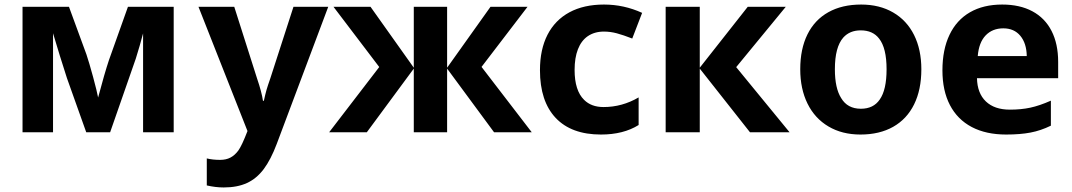

<svg xmlns="http://www.w3.org/2000/svg" viewBox="-20 -576 4669 836"><path d="M78.1 -546.4H280.3L356.4 -338.9Q368.2 -303.7 385.3 -241Q402.3 -178.2 407.2 -151.4Q435.5 -257.8 454.1 -313.5L537.1 -546.4H736.3V0H603V-333.5V-430.7Q589.4 -378.4 571.3 -320.8L459.5 0H355.5L271.5 -235.8Q240.2 -332.5 210.9 -431.2V-323.7V0H78.1Z M880.4 231.4V113.8Q905.8 120.1 938.5 120.1Q964.4 120.1 983.4 110.1Q1002.4 100.1 1017.6 79.6Q1033.2 58.1 1057.6 -5.4L844.2 -546.4H1000L1099.1 -234.9Q1119.6 -174.8 1125 -137.2H1128.9Q1135.3 -166.5 1140.6 -185.1Q1146 -203.6 1157.2 -235.4L1257.8 -546.4H1409.2L1185.1 50.3Q1159.2 119.1 1128.2 160.4Q1097.2 201.7 1055.2 220.9Q1013.2 240.2 954.1 240.2Q918.5 240.2 880.4 231.4Z M1631.3 -284.2 1432.1 -546.4H1593.3L1781.7 -281.2V-546.4H1926.8V-281.2L2115.7 -546.4H2276.9L2076.7 -284.7L2295.4 0H2131.3L1926.8 -277.3V0H1781.7V-277.3L1577.1 0H1413.1Z M2331.1 -270.5Q2331.1 -360.8 2364 -424.8Q2397 -488.8 2459.5 -522.5Q2522 -556.2 2609.9 -556.2Q2696.8 -556.2 2775.9 -520L2732.9 -408.2Q2694.3 -423.3 2666 -430.9Q2637.7 -438.5 2609.4 -438.5Q2568.4 -438.5 2538.6 -418Q2510.7 -398.4 2496.3 -361.3Q2481.9 -324.2 2481.9 -271.5Q2481.9 -181.6 2523.4 -141.1Q2554.7 -109.9 2607.9 -109.9Q2689 -109.9 2760.7 -151.9V-31.7Q2694.3 9.8 2596.7 9.8Q2467.8 9.8 2399.4 -62.7Q2331.1 -135.3 2331.1 -270.5Z M2878.4 -546.4H3026.9V-281.2L3235.8 -546.4H3401.4L3185.5 -283.7L3418 0H3245.6L3026.9 -277.3V0H2878.4Z M3464.4 -274.4Q3464.4 -362.8 3495.8 -426.3Q3527.3 -489.7 3586.9 -522.9Q3646.5 -556.2 3729.5 -556.2Q3809.6 -556.2 3868.9 -521.7Q3928.2 -487.3 3960 -423.6Q3991.7 -359.9 3991.7 -274.4Q3991.7 -185.5 3960.2 -121.6Q3928.7 -57.6 3869.1 -23.9Q3809.6 9.8 3726.6 9.8Q3646.5 9.8 3587.2 -25.4Q3527.8 -60.5 3496.1 -124.8Q3464.4 -189 3464.4 -274.4ZM3810.5 -142.6Q3840.3 -184.6 3840.3 -274.4Q3840.3 -367.2 3807.6 -408.2Q3780.3 -443.8 3727.5 -443.8Q3680.2 -443.8 3651.9 -412.6Q3615.2 -371.1 3615.2 -274.4Q3615.2 -191.9 3642.6 -148.9Q3669.9 -102.5 3728.5 -102.5Q3783.2 -102.5 3810.5 -142.6Z M4083.5 -269.5Q4083.5 -359.9 4114.3 -424.3Q4145 -488.8 4203.4 -522.5Q4261.7 -556.2 4343.8 -556.2Q4420.4 -556.2 4475.1 -526.9Q4529.8 -497.6 4558.6 -441.4Q4587.4 -385.3 4587.4 -306.2V-235.4H4233.9Q4235.4 -169.9 4272.7 -134.3Q4310.1 -98.6 4377 -98.6Q4426.3 -98.6 4466.1 -107.2Q4505.9 -115.7 4555.7 -137.7V-28.8Q4511.7 -7.3 4467 1.2Q4422.4 9.8 4360.8 9.8Q4273.4 9.8 4211.2 -22.9Q4148.9 -55.7 4116.2 -118.4Q4083.5 -181.2 4083.5 -269.5ZM4348.6 -452.6Q4301.3 -452.6 4271.7 -421.9Q4242.2 -391.1 4237.3 -332H4450.7Q4449.7 -387.7 4422.6 -420.2Q4395.5 -452.6 4348.6 -452.6Z"/></svg>

Font: Viking Open Sans
Style: Bold
Weight: 700
Foundry: Ascender Corporation
Version: Version 2.001